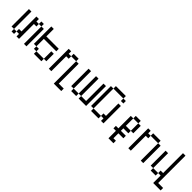

<svg xmlns="http://www.w3.org/2000/svg" viewBox="292 -1958 3415 3415"><g transform="rotate(45 2000.0 -250.0)"><path d="M125 -62.5V0H187.5V-62.5ZM125 -62.5V-500H62.5V-62.5ZM250 -62.5V0H312.5Q312.5 0 312.5 -375H375V-437.5H312.5V-500H250Q250 -500 250 -125H187.5V-62.5ZM437.5 -437.5V0H500V-437.5ZM375 -437.5H437.5V-500H375Z M937.5 -312.5V-375H625V-562.5H562.5V-125H625V-62.5H687.5V0H875V-62.5H687.5V-125H625V-312.5ZM875 -62.5H937.5V-250H875Z M1500 125V62.5H1375Q1375 62.5 1375 -437.5H1312.5V125ZM1062.5 -500Q1062.5 -500 1062.5 0H1125Q1125 0 1125 -375H1187.5V-437.5H1125V-500ZM1187.5 -437.5H1312.5V-500H1187.5Z M1625 -62.5V0H1750V-62.5ZM1625 -62.5V-500H1562.5V-62.5ZM1750 -62.5H1812.5V0H2000Q2000 0 2000 -500H1937.5V-62.5H1812.5V-500H1750Z M2437.5 -500V-562.5H2375V-500ZM2125 -62.5V0H2312.5V-62.5ZM2125 -62.5Q2125 -62.5 2125 -562.5H2062.5Q2062.5 -562.5 2062.5 -62.5ZM2375 -62.5V0H2437.5V-437.5H2375V-125H2312.5V-62.5ZM2125 -562.5H2375V-625H2125Z M2812.5 125V62.5H2750Q2750 62.5 2750 -62.5H2875V-125H2750V-187.5H2875V-250H2750V-437.5H2687.5V-125H2625V-62.5H2687.5V125ZM2875 -250H2937.5V-437.5H2875ZM2750 -437.5H2875V-500H2750Z M3062.5 -500Q3062.5 -500 3062.5 0H3125Q3125 0 3125 -375H3187.5V-437.5H3125V-500ZM3375 -437.5V0H3437.5V-437.5ZM3187.5 -437.5H3375V-500H3187.5Z M4000 125V62.5H3875V-625H3812.5Q3812.5 -625 3812.5 -125H3750V-62.5H3625V0H3750V-62.5H3812.5V125ZM3625 -62.5Q3625 -62.5 3625 -437.5H3562.5Q3562.5 -437.5 3562.5 -62.5Z"/></g></svg>

Font: UnifontExMono
Style: Regular
Weight: 500
Version: Version 15.0.06